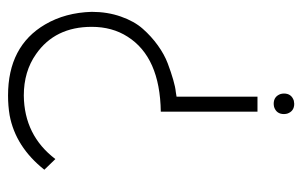

<svg xmlns="http://www.w3.org/2000/svg" viewBox="-156 -576 748 475"><g transform="rotate(90 217.5 -339.0)"><path d="M400.4 -75.2Q343.8 -3.9 265.6 10.7Q242.2 14.6 216.8 14.6Q94.7 14.6 41 -77.1Q11.7 -127 9.8 -192.4Q9.8 -231.4 21.5 -264.6Q33.2 -297.9 51.8 -318.8Q70.3 -339.8 92.8 -356Q115.2 -372.1 137.2 -380.4Q159.2 -388.7 177.7 -394Q196.3 -399.4 208 -400.4L219.7 -402.3V-602.5H256.8V-363.3Q122.1 -361.3 71.3 -281.2Q46.9 -243.2 46.9 -192.4Q46.9 -101.6 114.3 -54.7Q157.2 -24.4 216.8 -24.4Q315.4 -25.4 374 -102.5ZM262.7 -668Q262.7 -649.4 245.1 -643.6Q240.2 -642.6 237.3 -642.6Q218.8 -642.6 212.9 -660.2Q211.9 -665 211.9 -668Q211.9 -686.5 229.5 -692.4Q234.4 -693.4 237.3 -693.4Q255.9 -693.4 261.7 -675.8Q262.7 -670.9 262.7 -668Z"/></g></svg>

Font: Post No Bills Jaffna Light
Style: Regular
Weight: 300
Designer: Kosala Senevirathne, Siva Puranthara, Lasantha Premarathna, Tharique Azeez
Foundry: Mooniak
Version: Version 1.220 ; ttfautohint (v1.6)